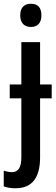

<svg xmlns="http://www.w3.org/2000/svg" viewBox="-49 -765 300 1025"><path d="M59 -683Q59 -714 74 -729.5Q89 -745 116 -745Q172 -745 172 -683Q172 -652 157 -636.5Q142 -621 116 -621Q90 -621 74.5 -636.5Q59 -652 59 -683ZM34 240Q-3 240 -29 230V146Q-5 154 15 154Q40 154 52.5 135Q65 116 65 73V-240H3V-314H65V-540H165V-314H227V-240H165V75Q165 240 34 240Z"/></svg>

Font: Avrile Sans Condensed Medium
Style: Regular
Weight: 500
Width: 3
Designer: Monotype Design Team
Foundry: Monotype Imaging Inc.
Version: Version 2.001;September 10, 2019;FontCreator 11.5.0.2425 64-